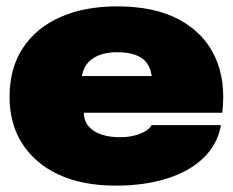

<svg xmlns="http://www.w3.org/2000/svg" viewBox="-20 -573 733 603"><path d="M344 10Q238 10 163.5 -25Q89 -60 49.5 -122.5Q10 -185 10 -268Q10 -359 52 -422.5Q94 -486 170 -519.5Q246 -553 348 -553Q466 -553 543.5 -511Q621 -469 655.5 -394Q690 -319 678 -219H243Q244 -193 258.5 -176Q273 -159 298.5 -150.5Q324 -142 357 -142Q392 -142 420 -153Q448 -164 456 -180H674Q663 -119 618.5 -76.5Q574 -34 503.5 -12Q433 10 344 10ZM236 -324 230 -334H465L457 -325Q456 -352 444 -371Q432 -390 408 -399.5Q384 -409 348 -409Q314 -409 289.5 -399Q265 -389 251.5 -370Q238 -351 236 -324Z"/></svg>

Font: Mona Sans Expanded Black
Style: Regular
Weight: 900
Width: 7
Designer: Deni Anggara
Foundry: GitHub
Version: Version 2.000